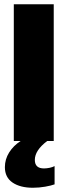

<svg xmlns="http://www.w3.org/2000/svg" viewBox="-20 -664 318 904"><path d="M237 118V204Q221 210 192.5 215Q164 220 135 220Q75 220 39 195.5Q3 171 3 123Q3 86 23 54Q43 22 77 0H45V-644H233V0H202Q144 44 144 89Q144 129 187 129Q200 129 214 126Q228 123 237 118Z"/></svg>

Font: Kanit Bold
Style: Regular
Weight: 700
Designer: Katatrad Team
Foundry: CadsonDemak
Version: Version 1.000